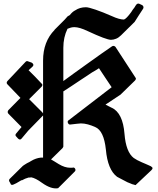

<svg xmlns="http://www.w3.org/2000/svg" viewBox="-20 -960 874 1061"><path d="M816 -19Q830 -32 815 -40Q818 -39 812 -42Q806 -45 801 -47Q793 -51 784 -54.5Q775 -58 764 -63Q736 -75 719 -87Q676 -120 668 -220Q659 -336 597 -365L598 -364Q589 -368 578.5 -374Q568 -380 563 -382L646 -437L726 -515Q735 -525 728 -532L618 -701Q609 -710 599 -704Q575 -688 538.5 -662Q502 -636 453 -601Q416 -574 385.5 -552.5Q355 -531 330 -512V-696Q330 -754 353 -801Q362 -805 371.5 -807.5Q381 -810 391 -810Q419 -810 465 -788Q568 -740 593 -740Q607 -740 621.5 -746Q636 -752 649 -765L724 -839Q735 -856 746.5 -874.5Q758 -893 771 -912Q774 -917 772.5 -923Q771 -929 765 -932L750 -939Q740 -943 733 -934Q730 -931 728 -927Q726 -923 724 -920Q718 -912 713 -905.5Q708 -899 705 -893Q678 -856 665 -852Q639 -852 598 -871Q548 -893 508.5 -906.5Q469 -920 455 -920Q421 -920 396 -903Q381 -896 366 -877Q365 -876 363 -875Q361 -874 354 -870Q338 -851 318 -832Q298 -813 281 -795H282Q218 -730 218 -625V-334Q216 -335 216 -335Q216 -336 215 -338L141 -412L210 -481Q219 -492 209 -499Q193 -517 174 -536Q155 -555 138 -572L160 -592Q166 -598 164 -604Q162 -610 155 -614L135 -621Q128 -625 121 -618L21 -512Q13 -502 21 -494L93 -419L26 -351Q19 -341 26 -332Q46 -312 62.5 -295Q79 -278 99 -258L69 -222Q61 -213 71 -204L80 -194Q91 -184 99 -194Q108 -204 117.5 -216Q127 -228 136 -238L216 -320Q216 -320 216 -320Q216 -321 218 -321V-89H205Q178 -86 153 -71Q148 -68 142 -64.5Q136 -61 129 -58Q120 -53 113 -48Q106 -43 106 -43L34 28Q28 34 31 42L37 52Q40 66 54 60Q59 58 70 52.5Q81 47 100 35V37Q119 26 138 21Q140 21 145 21Q150 21 153 20Q164 22 179 29.5Q194 37 213 51Q264 87 301 80L393 -12Q400 -19 395 -28Q390 -37 379 -33H368Q338 -33 305 -53Q292 -61 281.5 -67.5Q271 -74 262 -79L325 -141Q326 -143 328 -145.5Q330 -148 330 -150V-455Q350 -468 373 -483Q396 -498 427 -519Q440 -527 454.5 -537Q469 -547 489 -560Q498 -565 508 -571Q518 -577 527 -583Q546 -553 562.5 -529.5Q579 -506 597 -478L360 -296Q351 -291 355.5 -280.5Q360 -270 370 -272Q390 -274 404.5 -276Q419 -278 427 -278Q446 -278 466 -272.5Q486 -267 506 -258Q554 -238 565 -134Q575 -22 627 17Q638 22 652.5 30.5Q667 39 684 47Q688 49 694 51Q700 53 704 55Q709 58 717 59.5Q725 61 729 63Z"/></svg>

Font: MM Taunggyi
Style: Regular
Weight: 400
Designer: Khon Soe Zaw Thu
Version: Version 1.00 July 18, 2016, initial release